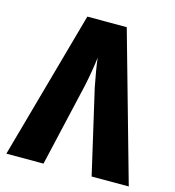

<svg xmlns="http://www.w3.org/2000/svg" viewBox="-107 -804 813 894"><g transform="rotate(15 300.0 -357.0)"><path d="M184 0 277 -404Q293 -481 300 -542Q303 -514 309.5 -476.5Q316 -439 323 -403L416 0H595L394 -714H204L5 0Z"/></g></svg>

Font: Noto Sans Mono UI ExtraBold
Style: Regular
Weight: 800
Designer: Monotype Design team
Foundry: Monotype Imaging Inc.
Version: 1.000